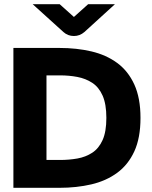

<svg xmlns="http://www.w3.org/2000/svg" viewBox="-20 -897 726 917"><path d="M44 0V-668H264Q346 -668 416.5 -651.5Q487 -635 539.5 -596.5Q592 -558 621.5 -493.5Q651 -429 651 -334Q651 -238 621.5 -174Q592 -110 539.5 -71.5Q487 -33 416.5 -16.5Q346 0 264 0ZM202 -133H267Q310 -133 349.5 -140Q389 -147 420.5 -167.5Q452 -188 470 -228Q488 -268 488 -334Q488 -400 470 -440.5Q452 -481 420.5 -501.5Q389 -522 349.5 -529.5Q310 -537 267 -537H202ZM333 -725Q304 -725 283 -744L136 -877H265L333 -816L401 -877H529L383 -744Q361 -725 333 -725Z"/></svg>

Font: Atkinson Hyperlegible
Style: Bold
Weight: 700
Designer: Elliott Scott, Megan Eiswerth, Linus Boman, Theodore Petrosky
Foundry: Braille Institute
Version: Version 1.006; ttfautohint (v1.8.3)